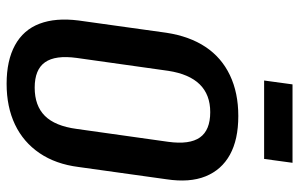

<svg xmlns="http://www.w3.org/2000/svg" viewBox="-186 -732 926 595"><g transform="rotate(90 277.5 -434.0)"><path d="M239 9Q167 9 119.5 -17Q72 -43 53 -93Q34 -143 43 -214L81 -486Q92 -558 125 -607.5Q158 -657 212.5 -683Q267 -709 339 -709Q412 -709 459 -683Q506 -657 526 -607.5Q546 -558 535 -486L497 -214Q488 -143 454 -93Q420 -43 365.5 -17Q311 9 239 9ZM251 -78Q307 -78 338.5 -109.5Q370 -141 379 -208L419 -492Q428 -558 405.5 -590Q383 -622 327 -622Q273 -622 241 -589.5Q209 -557 199 -492L159 -208Q150 -142 172.5 -110Q195 -78 251 -78ZM484 -877 472 -789H229L241 -877Z"/></g></svg>

Font: Pathway Extreme Condensed SemiBold
Style: Italic
Weight: 600
Width: 3
Italic angle: -8°
Version: Version 1.001;gftools[0.9.26]